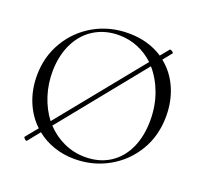

<svg xmlns="http://www.w3.org/2000/svg" viewBox="-114 -767 960 910"><g transform="rotate(20 365.5 -312.0)"><path d="M688 -327Q688 -228 641.5 -151Q595 -74 517.5 -31Q440 12 348 12Q292 12 243 -5Q194 -22 156 -53L107 8L105 9Q101 9 94.5 2.5Q88 -4 91 -7L140 -67Q95 -109 70.5 -169Q46 -229 46 -299Q46 -394 91.5 -471Q137 -548 214.5 -592Q292 -636 387 -636Q487 -636 561 -587L596 -630L598 -631Q603 -631 610 -625.5Q617 -620 615 -618L579 -573Q631 -532 659.5 -468Q688 -404 688 -327ZM181 -118 524 -541Q488 -575 443 -593.5Q398 -612 347 -612Q279 -612 225.5 -580Q172 -548 141.5 -488Q111 -428 109 -348Q108 -282 127 -223Q146 -164 181 -118ZM624 -283Q624 -355 601.5 -417Q579 -479 539 -525L196 -101Q234 -60 284.5 -37Q335 -14 392 -14Q463 -14 515.5 -47.5Q568 -81 596 -142Q624 -203 624 -283Z"/></g></svg>

Font: Cormorant Upright
Style: Regular
Weight: 400
Designer: Christian Thalmann (Catharsis Fonts)
Foundry: Catharsis Fonts
Version: Version 3.302